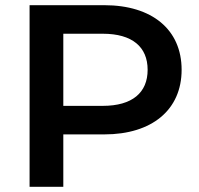

<svg xmlns="http://www.w3.org/2000/svg" viewBox="-20 -720 766 740"><path d="M94 -700V0H224V-202H382C566 -202 680 -297 680 -451C680 -606 566 -700 382 -700ZM224 -312V-590H376C490 -590 549 -539 549 -451C549 -363 490 -312 376 -312Z"/></svg>

Font: Talent
Style: Bold
Weight: 600
Designer: Mike Powis
Version: Version 1.001;hotconv 1.0.109;makeotfexe 2.5.65596